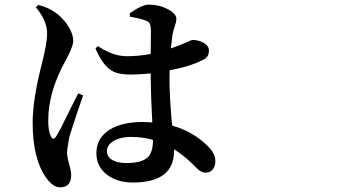

<svg xmlns="http://www.w3.org/2000/svg" viewBox="-20 -762 1540 818"><path d="M236.3 36.1Q205.1 36.1 175.8 -5.9Q119.1 -85.9 119.1 -239.3Q119.1 -338.9 159.2 -494.1Q159.2 -495.1 160.2 -498Q180.7 -578.1 180.7 -619.1Q180.7 -674.8 132.8 -730.5L142.6 -741.2Q187.5 -729.5 213.9 -710Q239.3 -693.4 263.7 -661.1Q292 -621.1 292 -587.9Q292 -568.4 271.5 -527.3Q261.7 -509.8 256.8 -499Q185.5 -369.1 185.5 -248Q185.5 -202.1 196.3 -182.6Q200.2 -171.9 207 -170.9Q212.9 -170.9 219.7 -181.6Q234.4 -204.1 282.2 -302.7Q305.7 -348.6 313.5 -364.3L334 -355.5Q307.6 -280.3 276.4 -182.6Q275.4 -177.7 273.4 -168.9Q265.6 -123 265.6 -111.3Q265.6 -93.8 275.4 -60.5Q283.2 -30.3 283.2 -16.6Q283.2 36.1 236.3 36.1ZM545.9 15.6Q480.5 15.6 437.5 -16.6Q390.6 -50.8 390.6 -109.4Q390.6 -174.8 449.2 -210.9Q502 -242.2 586.9 -242.2Q601.6 -242.2 628.9 -240.2Q623 -345.7 622.1 -426.8V-449.2Q573.2 -444.3 536.1 -444.3Q483.4 -444.3 456.1 -460.9Q417 -484.4 386.7 -555.7L397.5 -565.4Q460.9 -522.5 520.5 -522.5Q571.3 -522.5 622.1 -532.2L623 -626Q623 -653.3 617.2 -663.1Q613.3 -669.9 599.6 -674.8Q581.1 -682.6 536.1 -690.4H534.2L532.2 -705.1Q585 -742.2 613.3 -742.2Q658.2 -742.2 695.3 -722.7Q731.4 -703.1 731.4 -681.6Q731.4 -668.9 725.1 -651.4Q718.8 -633.8 715.8 -618.2Q715.8 -617.2 714.8 -614.3Q710.9 -580.1 708 -555.7Q746.1 -568.4 784.2 -585.9Q797.9 -591.8 799.8 -591.8Q826.2 -591.8 846.7 -580.1Q870.1 -567.4 870.1 -546.4Q870.1 -525.4 857.4 -514.6Q847.7 -506.8 812.5 -492.2Q768.6 -474.6 703.1 -462.9Q702.1 -450.2 702.1 -424.8Q702.1 -353.5 711.9 -242.2Q713.9 -231.4 713.9 -226.6Q802.7 -202.1 866.2 -138.7Q897.5 -107.4 897.5 -76.2Q897.5 -53.7 886.2 -40Q875 -26.4 856.4 -26.4Q842.8 -26.4 829.1 -36.1Q820.3 -43 798.8 -64.5Q793.9 -69.3 792 -71.3Q755.9 -104.5 721.7 -126V-120.1Q721.7 15.6 545.9 15.6ZM518.6 -67.4Q584 -67.4 609.4 -91.8Q631.8 -113.3 631.8 -165V-166Q587.9 -178.7 536.1 -178.7Q496.1 -178.7 466.8 -163.1Q435.5 -145.5 435.5 -117.2Q435.5 -92.8 460.9 -79.1Q483.4 -67.4 518.6 -67.4Z"/></svg>

Font: Bpmf GenRyu Min B
Style: B
Weight: 700
Foundry: But Ko
Version: Version 1.320